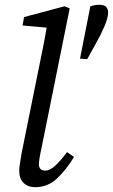

<svg xmlns="http://www.w3.org/2000/svg" viewBox="-20 -766 470 799"><path d="M126 13Q97 13 78.5 -4.5Q60 -22 60 -55Q60 -69 63 -85.5Q66 -102 70 -129L141 -480Q150 -524 158.5 -566Q167 -608 174 -651L74 -660L80 -695L249 -740L270 -731L152 -146Q142 -102 142 -82Q142 -56 169 -56Q186 -56 207.5 -74.5Q229 -93 259 -133L288 -113Q257 -61 218 -24Q179 13 126 13ZM394 -746Q415 -746 422.5 -736.5Q430 -727 430 -714Q430 -692 414.5 -656Q399 -620 379 -585L343 -520L313 -522L356 -740Q366 -743 374.5 -744.5Q383 -746 394 -746Z"/></svg>

Font: Source Serif 4 SmText
Style: Italic
Weight: 400
Italic angle: -12°
Designer: Frank Grießhammer
Foundry: Adobe
Version: Version 4.005;hotconv 1.1.0;makeotfexe 2.6.0